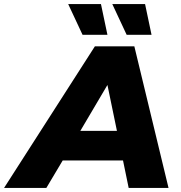

<svg xmlns="http://www.w3.org/2000/svg" viewBox="-88 -929 894 949"><path d="M-68 0 381 -700H576L745 0H548L520 -136H222L141 0ZM309 -282H490L443 -509ZM320 -757 249 -909H411L443 -757ZM538 -757 467 -909H629L661 -757Z"/></svg>

Font: Montserrat ExtraBold
Style: Italic
Weight: 800
Italic angle: -11.3°
Designer: Julieta Ulanovsky
Foundry: Julieta Ulanovsky
Version: Version 9.000; ttfautohint (v1.8.4.7-5d5b)